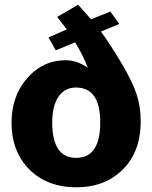

<svg xmlns="http://www.w3.org/2000/svg" viewBox="-20 -781 647 816"><path d="M186 -622 264 -656 223 -709 312 -761 367 -699 449 -732 487 -679 409 -647Q442 -603 496 -513Q542 -436 560 -382Q578 -328 578 -266Q578 -130 494 -53Q420 15 306 15Q173 15 96 -70Q29 -144 29 -259Q29 -379 104 -458Q168 -525 258 -525Q308 -525 353 -493Q331 -551 299 -601L217 -567ZM303 -409Q255 -409 228.5 -370Q202 -331 202 -260Q202 -110 304 -110Q406 -110 406 -261Q406 -409 303 -409Z"/></svg>

Font: Almarai ExtraBold
Style: Regular
Weight: 800
Designer: Boutros International 2019
Foundry: Created by Boutros International 2019
Version: Version 1.10